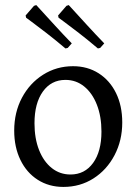

<svg xmlns="http://www.w3.org/2000/svg" viewBox="-20 -725 538 757"><path d="M230 12Q173 12 129 -16Q85 -44 60.5 -94.5Q36 -145 36 -210Q36 -282 66.5 -339.5Q97 -397 150 -430.5Q203 -464 268 -464Q325 -464 369 -436Q413 -408 437.5 -358Q462 -308 462 -242Q462 -171 431.5 -113Q401 -55 348.5 -21.5Q296 12 230 12ZM258 -37Q314 -37 347 -82.5Q380 -128 380 -206Q380 -266 362 -312Q344 -358 312 -384Q280 -410 238 -410Q182 -410 149 -364Q116 -318 116 -239Q116 -179 134 -133.5Q152 -88 184 -62.5Q216 -37 258 -37ZM366 -534Q327 -567 291.5 -594.5Q256 -622 233.5 -638.5Q211 -655 211 -655L209 -664L242 -702L251 -705Q251 -705 272.5 -681.5Q294 -658 326 -623Q358 -588 391 -554L375 -536ZM238 -534Q199 -567 163.5 -594.5Q128 -622 105.5 -638.5Q83 -655 83 -655L81 -664L114 -702L123 -705Q123 -705 144.5 -681.5Q166 -658 198 -623Q230 -588 263 -554L247 -536Z"/></svg>

Font: Alegreya
Style: Regular
Weight: 400
Designer: Juan Pablo del Peral
Foundry: Huerta Tipografica
Version: Version 2.009